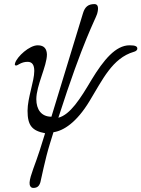

<svg xmlns="http://www.w3.org/2000/svg" viewBox="-20 -636 693 941"><path d="M143 285C162 285 172 277 178 257C183 239 200 147 225 67L242 12C291 5 355 -35 419 -141C482 -244 530 -351 636 -382C644 -384 653 -389 653 -398C653 -409 643 -414 615 -414C547 -414 488 -343 428 -244C373 -151 324 -74 266 -59C389 -442 447 -539 456 -568C464 -596 462 -616 443 -616C411 -616 396 -601 387 -572C381 -553 345 -433 232 -64C182 -64 158 -100 158 -150C158 -217 210 -313 210 -369C209 -394 199 -414 165 -414C124 -414 64 -359 54 -327C51 -317 53 -315 60 -315C67 -315 84 -333 115 -333C137 -333 148 -319 148 -288C148 -238 115 -156 115 -93C115 -20 138 5 201 17L175 100C155 164 127 225 125 258C124 272 129 285 143 285Z"/></svg>

Font: EB Garamond
Style: Italic
Weight: 400
Italic angle: -17.2°
Designer: Georg Duffner and Octavio Pardo
Foundry: Georg Duffner
Version: Version 1.000;PS 001.000;hotconv 1.0.88;makeotf.lib2.5.64775